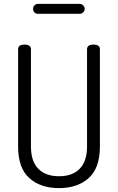

<svg xmlns="http://www.w3.org/2000/svg" viewBox="-20 -960 606 986"><path d="M73 -208C73 -134 92.2 -79.8 130.5 -45.5C168.8 -11.2 219.7 6 283 6C346.3 6 397.2 -11.2 435.5 -45.5C473.8 -79.8 493 -134 493 -208V-707C493 -723 482 -731 460 -731C438 -731 427 -723 427 -707V-208C427 -157.3 414.5 -119.2 389.5 -93.5C364.5 -67.8 329 -55 283 -55C237 -55 201.5 -67.8 176.5 -93.5C151.5 -119.2 139 -157.3 139 -208V-707C139 -723 128 -731 106 -731C84 -731 73 -723 73 -707ZM150 -914C150 -906.7 152.3 -900.7 157 -896C161.7 -891.3 167.7 -889 175 -889H390C396 -889 401.7 -891.5 407 -896.5C412.3 -901.5 415 -907.3 415 -914C415 -921.3 412.3 -927.5 407 -932.5C401.7 -937.5 396 -940 390 -940H175C167.7 -940 161.7 -937.5 157 -932.5C152.3 -927.5 150 -921.3 150 -914Z"/></svg>

Font: Terminal Dosis
Style: Book
Weight: 400
Designer: EdgarTolentino, PabloImpallari, IginoMarini
Foundry: EdgarTolentino, PabloImpallari, IginoMarini
Version: Version 1.006